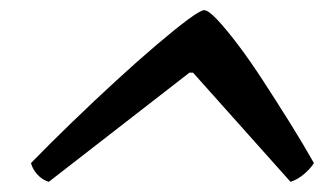

<svg xmlns="http://www.w3.org/2000/svg" viewBox="-20 -732 638 378"><path d="M76 -374Q63 -378 53.5 -388.5Q44 -399 41 -411Q79 -450 122.5 -492Q166 -534 208.5 -573Q251 -612 288 -643.5Q325 -675 350 -693.5Q375 -712 382 -712Q390 -712 407.5 -693.5Q425 -675 448.5 -644Q472 -613 498 -573Q524 -533 550 -491.5Q576 -450 598 -411Q592 -401 579.5 -390Q567 -379 552 -374L360 -589H353Z"/></svg>

Font: Texturina 12pt SemiBold
Style: Italic
Weight: 600
Italic angle: -11°
Version: Version 1.002